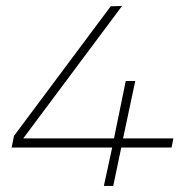

<svg xmlns="http://www.w3.org/2000/svg" viewBox="-20 -610 640 630"><path d="M348.1 -126H18.1L25.9 -164.1L343.3 -589.4L380.4 -590.3L56.2 -155.8H354L392.6 -344.2H423.8L383.8 -155.8H548.8L543 -126H377.9L351.6 0H320.8Z"/></svg>

Font: Compagnon Light Italic
Style: Regular
Weight: 400
Italic angle: -12°
Designer: Valentin Papon
Foundry: Velvetyne Type Foundry
Version: Version 1.000;PS 001.000;hotconv 1.0.88;makeotf.lib2.5.64775